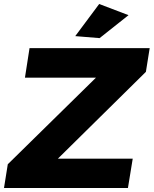

<svg xmlns="http://www.w3.org/2000/svg" viewBox="-35 -942 770 962"><path d="M715 -701 696 -582 255 -147H630L606 0H-15L4 -119L446 -553H90L113 -701ZM462 -922 609 -866 464 -751 342 -761Z"/></svg>

Font: Gontserrat
Style: Bold Italic
Weight: 700
Italic angle: -11.3°
Designer: Julieta Ulanovsky
Foundry: Julieta Ulanovsky
Version: Version 6.001